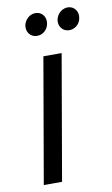

<svg xmlns="http://www.w3.org/2000/svg" viewBox="-82 -744 461 787"><g transform="rotate(-10 149.0 -350.0)"><path d="M35 0H111L201 -520H125ZM245 -607C270 -605 293 -623 297 -649C302 -675 286 -698 261 -700C236 -702 213 -683 208 -657C204 -631 220 -609 245 -607ZM111 -607C136 -605 159 -623 163 -649C168 -675 152 -698 127 -700C102 -702 79 -683 74 -657C70 -631 86 -609 111 -607Z"/></g></svg>

Font: Fixel Text 20240404
Style: Italic
Weight: 400
Width: 4
Italic angle: -10°
Designer: AlfaBravo + MacPaw
Foundry: Kyrylo Tkachov, Marchela Mozhyna, Serhii Makarenko, Maria Weinstein, Zakhar Kryvoshyya
Version: Version 1.211;Glyphs 3.2 (3225)